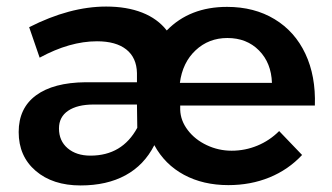

<svg xmlns="http://www.w3.org/2000/svg" viewBox="-20 -560 1013 586"><path d="M687 -100Q728 -100 765.5 -115.5Q803 -131 832 -160L902 -87Q860 -42 802.5 -18.5Q745 5 677 5Q600 5 541.5 -26.5Q483 -58 451 -117Q420 -56 363 -25Q306 6 226 6Q141 6 89 -38.5Q37 -83 37 -157Q37 -230 90 -269Q143 -308 241 -309H398V-337Q397 -384 365.5 -409Q334 -434 276 -434Q193 -434 101 -384L69 -477Q193 -540 304 -540Q367 -540 414 -521.5Q461 -503 489 -467Q559 -539 673 -539Q756 -539 818 -501.5Q880 -464 912 -396Q944 -328 941 -238H530V-225Q531 -192 553 -163Q575 -134 611 -117Q647 -100 687 -100ZM674 -444Q617 -444 577 -406.5Q537 -369 529 -307H810Q808 -368 770.5 -406Q733 -444 674 -444ZM160 -168Q160 -130 186.5 -107.5Q213 -85 256 -85Q353 -85 399 -170L398 -241H266Q216 -241 188 -222Q160 -203 160 -168Z"/></svg>

Font: Gontserrat Medium
Style: Regular
Weight: 500
Designer: Julieta Ulanovsky
Foundry: Julieta Ulanovsky
Version: Version 6.001